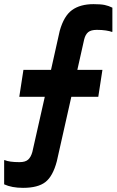

<svg xmlns="http://www.w3.org/2000/svg" viewBox="-40 -729 562 926"><path d="M-18 43Q5 53 54 53Q82 53 95.5 41Q109 29 116 4L176 -262H53L73 -392H206L248 -580Q268 -652 307.5 -680.5Q347 -709 411 -709Q446 -709 465 -705Q484 -701 502 -692V-576L500 -575Q490 -579 471 -582Q452 -585 427 -585Q399 -585 385.5 -574Q372 -563 366 -539L333 -392H454L434 -262H304L234 49Q215 121 179 149Q143 177 71 177Q17 177 -20 160V44Z"/></svg>

Font: Bakbak One
Style: Regular
Weight: 400
Designer: Saumya Kishore and Sanchit Sawaria
Foundry: A Good Feeling
Version: Version 1.003; ttfautohint (v1.8.3)